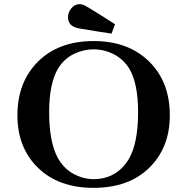

<svg xmlns="http://www.w3.org/2000/svg" viewBox="-20 -895 903 926"><path d="M64 -339Q64 -499 163.5 -598Q263 -697 432 -697Q598 -697 698.5 -599Q799 -501 799 -339Q799 -183 700 -86Q601 11 431 11Q263 11 163.5 -85.5Q64 -182 64 -339ZM217 -354Q217 -212 258 -135Q287 -82 334.5 -56.5Q382 -31 431 -31Q541 -31 600 -126Q646 -202 646 -354Q646 -492 604 -563Q575 -610 528.5 -633.5Q482 -657 431 -657Q383 -657 338 -635.5Q293 -614 264 -571Q217 -498 217 -354ZM308 -812Q308 -836 324.5 -855.5Q341 -875 364 -875Q377 -875 392 -867Q407 -859 472 -818Q510 -794 535 -778L518 -733Q494 -736 452 -743Q410 -750 367 -757Q308 -765 308 -812Z"/></svg>

Font: CMU Serif
Style: Bold
Weight: 700
Version: Version 0.7.0